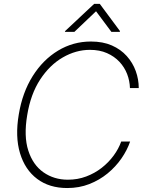

<svg xmlns="http://www.w3.org/2000/svg" viewBox="-20 -949 749 979"><path d="M322.8 9.8Q231.4 9.8 169.4 -36.9Q107.4 -83.5 82 -168Q56.6 -252.4 75.7 -365.2Q94.2 -477.5 146.7 -561Q199.2 -644.5 276.1 -690.9Q353 -737.3 443.4 -737.3Q504.9 -737.3 550.3 -717.3Q595.7 -697.3 626.2 -663.3Q656.7 -629.4 672.1 -586.9Q687.5 -544.4 687.5 -500H642.6Q641.6 -536.6 628.2 -571.5Q614.7 -606.4 588.9 -634Q563 -661.6 525.4 -678.2Q487.8 -694.8 438.5 -694.8Q367.2 -694.8 300.3 -656.2Q233.4 -617.7 184.8 -543.5Q136.2 -469.2 118.7 -361.8Q100.6 -254.4 124.3 -181.2Q147.9 -107.9 201.7 -70.3Q255.4 -32.7 326.2 -32.7Q376 -32.7 419.4 -49.1Q462.9 -65.4 498.3 -93Q533.7 -120.6 559.3 -155.5Q585 -190.4 598.1 -227.5H643.6Q628.4 -183.1 599.1 -140.9Q569.8 -98.6 528.6 -64.7Q487.3 -30.8 435.5 -10.5Q383.8 9.8 322.8 9.8ZM547.9 -786.6 469.7 -891.6 359.4 -786.6H311L312 -790.5L460 -929.2H488.8L591.8 -790.5L590.8 -786.6Z"/></svg>

Font: Inter Tight ExtraLight
Style: Italic
Weight: 250
Italic angle: -9.39999°
Designer: Rasmus Andersson
Foundry: rsms
Version: Version 3.004